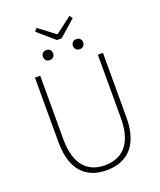

<svg xmlns="http://www.w3.org/2000/svg" viewBox="-183 -1145 1061 1271"><g transform="rotate(-20 347.0 -509.5)"><path d="M346 13C464 13 587 -47 587 -272V-726H551V-280C551 -81 453 -22 346 -22C241 -22 145 -81 145 -280V-726H108V-272C108 -47 228 13 346 13ZM330 -910H363L478 -1011L462 -1032L349 -946H344L230 -1032L213 -1011ZM240 -801C261 -801 276 -814 276 -837C276 -859 261 -872 240 -872C220 -872 205 -859 205 -837C205 -814 220 -801 240 -801ZM452 -801C472 -801 488 -814 488 -837C488 -859 472 -872 452 -872C432 -872 416 -859 416 -837C416 -814 432 -801 452 -801Z"/></g></svg>

Font: Harano Aji Gothic ExtraLight
Style: Regular
Weight: 250
Foundry: Masamichi Hosoda
Version: HaranoAjiGothic-ExtraLight version 20230610;ttx 4.39.4